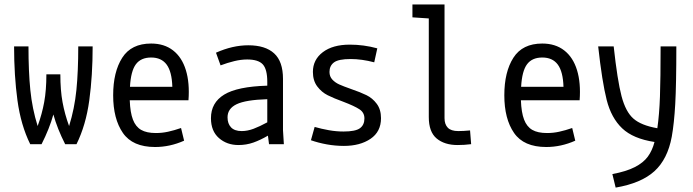

<svg xmlns="http://www.w3.org/2000/svg" viewBox="-20 -645 3102 859"><path d="M115.2 0Q73.2 -85 58.1 -195.8Q43 -306.6 43 -437.5H107.4Q107.4 -325.2 115.7 -242.2Q124 -159.2 148.4 -81.1Q168 -134.8 177.7 -188Q187.5 -241.2 187.5 -312.5H250Q250 -241.2 259.8 -188Q269.5 -134.8 289.1 -81.1Q313.5 -159.2 321.8 -242.2Q330.1 -325.2 330.1 -437.5H394.5Q394.5 -306.6 379.4 -195.8Q364.3 -85 322.3 0H271.5Q236.3 -69.3 218.8 -132.8Q201.2 -69.3 166 0Z M673.8 12.7Q573.2 12.7 529.8 -50.3Q486.3 -113.3 486.3 -218.8Q486.3 -323.2 526.9 -386.7Q567.4 -450.2 656.2 -450.2Q714.8 -450.2 754.4 -419.4Q793.9 -388.7 811.5 -331.5Q829.1 -274.4 823.2 -196.3H560.5Q562.5 -141.6 574.7 -109.9Q586.9 -78.1 611.3 -64Q635.7 -49.8 677.7 -49.8Q705.1 -49.8 731.9 -55.7Q758.8 -61.5 790 -72.3L803.7 -15.6Q740.2 12.7 673.8 12.7ZM751 -256.8Q749 -324.2 725.6 -356Q702.1 -387.7 656.2 -387.7Q610.4 -387.7 587.9 -357.4Q565.4 -327.1 561.5 -256.8Z M1046.9 3.9Q995.1 3.9 959.5 -27.3Q923.8 -58.6 923.8 -116.2Q923.8 -185.5 982.9 -221.7Q1042 -257.8 1175.8 -261.7V-278.3Q1175.8 -335 1155.8 -356.9Q1135.7 -378.9 1085.9 -378.9Q1058.6 -378.9 1028.3 -371.6Q998 -364.3 966.8 -352.5L946.3 -409.2Q1020.5 -442.4 1090.8 -442.4Q1167 -442.4 1206.5 -406.2Q1246.1 -370.1 1246.1 -292V-62.5L1250 0H1183.6L1178.7 -38.1Q1145.5 -18.6 1113.8 -7.3Q1082 3.9 1046.9 3.9ZM1061.5 -58.6Q1086.9 -58.6 1114.3 -68.8Q1141.6 -79.1 1175.8 -97.7V-201.2Q1079.1 -198.2 1038.6 -178.7Q998 -159.2 998 -120.1Q998 -91.8 1013.7 -75.2Q1029.3 -58.6 1061.5 -58.6Z M1654.3 -366.2Q1598.6 -380.9 1548.8 -380.9Q1494.1 -380.9 1474.1 -365.7Q1454.1 -350.6 1454.1 -323.2Q1454.1 -302.7 1466.8 -289.1Q1479.5 -275.4 1498 -267.1Q1516.6 -258.8 1549.8 -247.1Q1592.8 -232.4 1619.6 -219.2Q1646.5 -206.1 1665.5 -180.7Q1684.6 -155.3 1684.6 -116.2Q1684.6 -55.7 1637.7 -23.9Q1590.8 7.8 1518.6 7.8Q1480.5 7.8 1442.4 1Q1404.3 -5.9 1371.1 -17.6L1387.7 -77.1Q1418 -68.4 1451.2 -62.5Q1484.4 -56.6 1516.6 -56.6Q1570.3 -56.6 1590.3 -71.3Q1610.4 -85.9 1610.4 -115.2Q1610.4 -141.6 1587.9 -156.2Q1565.4 -170.9 1516.6 -189.5Q1473.6 -205.1 1446.3 -218.8Q1418.9 -232.4 1399.4 -258.3Q1379.9 -284.2 1379.9 -323.2Q1379.9 -377.9 1424.3 -411.6Q1468.8 -445.3 1544.9 -445.3Q1607.4 -445.3 1668 -428.7Z M1968.8 -625V-116.2Q1968.8 -88.9 1983.4 -73.7Q1998 -58.6 2030.3 -58.6Q2053.7 -58.6 2083 -61.5L2087.9 0Q2057.6 3.9 2027.3 3.9Q1968.8 3.9 1933.6 -25.4Q1898.4 -54.7 1898.4 -121.1V-562.5L1825.2 -567.4V-625Z M2423.8 12.7Q2323.2 12.7 2279.8 -50.3Q2236.3 -113.3 2236.3 -218.8Q2236.3 -323.2 2276.9 -386.7Q2317.4 -450.2 2406.2 -450.2Q2464.8 -450.2 2504.4 -419.4Q2543.9 -388.7 2561.5 -331.5Q2579.1 -274.4 2573.2 -196.3H2310.5Q2312.5 -141.6 2324.7 -109.9Q2336.9 -78.1 2361.3 -64Q2385.7 -49.8 2427.7 -49.8Q2455.1 -49.8 2481.9 -55.7Q2508.8 -61.5 2540 -72.3L2553.7 -15.6Q2490.2 12.7 2423.8 12.7ZM2501 -256.8Q2499 -324.2 2475.6 -356Q2452.1 -387.7 2406.2 -387.7Q2360.4 -387.7 2337.9 -357.4Q2315.4 -327.1 2311.5 -256.8Z M2719.7 133.8Q2782.2 122.1 2820.3 102.5Q2858.4 83 2878.4 55.7Q2898.4 28.3 2908.2 -9.8Q2812.5 -24.4 2763.7 -70.8Q2714.8 -117.2 2694.3 -197.8Q2673.8 -278.3 2656.2 -437.5H2725.6Q2742.2 -285.2 2760.7 -214.8Q2779.3 -144.5 2814 -114.3Q2848.6 -84 2920.9 -71.3Q2929.7 -131.8 2932.6 -212.9Q2935.5 -293.9 2935.5 -437.5H3005.9Q3005.9 -266.6 3001 -179.7Q2996.1 -92.8 2985.4 -33.2Q2966.8 67.4 2907.7 121.1Q2848.6 174.8 2734.4 194.3Z"/></svg>

Font: Sudo Variable
Style: Regular
Weight: 400
Monospace: yes
Designer: Jens Kutilek
Foundry: Jens Kutilek
Version: Version 0.040